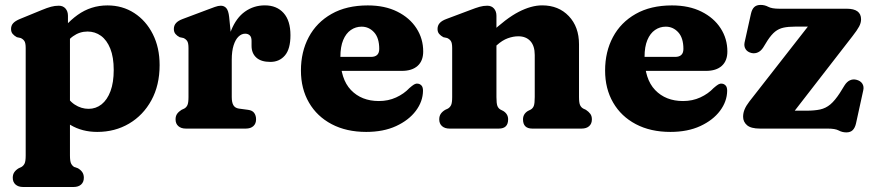

<svg xmlns="http://www.w3.org/2000/svg" viewBox="-20 -513 3487 766"><path d="M251.1 -450.2V-400.5L259.1 -383.9V107.2Q259.1 130.1 263.6 139.3Q268.2 148.5 276.1 153.2L290.7 158.2Q302.1 164.8 308.3 173.9Q314.5 183 314.5 196.2Q314.5 213.4 303.6 223.2Q292.8 233 273.5 233H71.9Q53.1 233 42 223.2Q30.9 213.4 30.9 196.2Q30.9 183 37.1 174Q43.3 165 54.7 158.2L65.5 153.2Q73.8 148.3 78.2 139.2Q82.5 130.1 82.5 107.2V-321.4Q82.5 -341.8 77.1 -349.6Q71.6 -357.4 62.3 -361.4L47.3 -364.6Q37 -370.2 30.6 -377.7Q24.1 -385.2 24.1 -397.4Q24.1 -411.2 32.6 -420.4Q41 -429.6 59.3 -437.2L147.1 -473.2Q168.6 -482.1 183.7 -486.1Q198.8 -490.2 214.5 -490.2Q231.5 -490.2 241.3 -479Q251.1 -467.8 251.1 -450.2ZM225.4 -310.9 195.5 -348.7Q236.6 -415.4 289.6 -453.4Q342.7 -491.4 408.8 -491.4Q468.7 -491.4 515.7 -460.9Q562.7 -430.4 589.7 -376.8Q616.8 -323.3 616.8 -253.3Q616.8 -173 584 -113Q551.2 -53 494.8 -19.8Q438.5 13.3 368 13.3Q307.7 13.3 261.3 -14.4Q214.9 -42 183.8 -95L230.8 -153.7Q251.8 -113 277.9 -95.9Q304.1 -78.8 333.4 -78.8Q362.5 -78.8 385.2 -96.7Q407.8 -114.7 420.8 -149.3Q433.7 -183.9 433.7 -233.8Q433.7 -284.9 420 -319Q406.3 -353.1 382.7 -370.2Q359 -387.2 329.3 -387.2Q297.7 -387.2 271.4 -368.4Q245.1 -349.6 225.4 -310.9Z M881.9 -264Q881.9 -341.1 902.2 -391.6Q922.5 -442.1 957.5 -466.8Q992.6 -491.6 1036.6 -491.6Q1083.8 -491.6 1111.3 -461.2Q1138.8 -430.8 1138.8 -372.4Q1138.8 -317.6 1116.7 -291.8Q1094.7 -266 1058.6 -266Q1021.6 -266 1002.6 -283.3Q983.6 -300.5 983.6 -330.2V-350Q983.6 -365.1 976.5 -371.9Q969.5 -378.6 957.9 -378.6Q943.8 -378.6 931.6 -367Q919.4 -355.4 912 -332.2Q904.6 -308.9 904.6 -274.4ZM894.2 -445.4 904.6 -342.8V-125.8Q904.6 -104.5 911.1 -93.3Q917.7 -82.1 932.8 -79.8L969.8 -74.8Q986.8 -72.6 994.2 -62.3Q1001.6 -52 1001.6 -36.8Q1001.6 -19.6 990.7 -9.8Q979.9 0 960.6 0H721.4Q702.6 0 691.5 -9.8Q680.4 -19.6 680.4 -36.8Q680.4 -50 686.6 -58.8Q692.8 -67.6 704.2 -74.8L715 -79.8Q723.3 -84.3 727.7 -93.6Q732 -102.9 732 -125.8V-321.4Q732 -341.8 726.6 -349.6Q721.1 -357.4 711.8 -361.4L696.8 -364.6Q686.5 -369.8 680.1 -377.5Q673.6 -385.2 673.6 -397.4Q673.6 -411.2 682.1 -420.8Q690.5 -430.4 708.8 -437.2L804.6 -473.2Q823.7 -480.5 837.2 -485.3Q850.7 -490.2 860.8 -490.2Q874.6 -490.2 883 -480.4Q891.4 -470.6 894.2 -445.4Z M1668.4 -307.6Q1668.4 -270.2 1646.1 -250.2Q1623.8 -230.2 1583.2 -230.2H1291.4V-286H1459.8Q1493 -286 1493 -317.8Q1493 -361.8 1472.4 -384.2Q1451.8 -406.6 1422.6 -406.6Q1399 -406.6 1379.7 -393.3Q1360.4 -380 1349.2 -353.3Q1338 -326.6 1338 -285.8Q1338 -198 1380.1 -153.9Q1422.3 -109.9 1491.6 -109.9Q1529.1 -109.9 1560.4 -124.3Q1591.8 -138.7 1613.2 -161.5Q1625.1 -171.9 1632 -176Q1639 -180.1 1646 -179.3Q1654.4 -178.9 1661 -172.4Q1667.6 -166 1667.6 -150.9Q1667.1 -108.3 1639 -70.8Q1610.9 -33.4 1560.3 -10Q1509.8 13.3 1441.1 13.3Q1361.9 13.3 1303.3 -17.6Q1244.7 -48.4 1212.7 -103.7Q1180.6 -159 1180.6 -231.6Q1180.6 -306.5 1211.9 -365.1Q1243.1 -423.7 1302.8 -457.5Q1362.4 -491.4 1447.4 -491.4Q1515.4 -491.4 1565 -466.6Q1614.6 -441.9 1641.5 -400.2Q1668.4 -358.6 1668.4 -307.6Z M1960.6 -450.2V-125.8Q1960.6 -100.5 1964.3 -90.6Q1968.1 -80.7 1976.8 -75.8L1988.2 -70Q2007.2 -58 2007.2 -36.8Q2007.2 0 1970.2 0H1773.4Q1754.6 0 1743.5 -9.8Q1732.4 -19.6 1732.4 -36.8Q1732.4 -50 1738.6 -59Q1744.8 -68 1756.2 -74.8L1767 -79.8Q1775.3 -84.7 1779.7 -93.8Q1784 -102.9 1784 -125.8V-321.4Q1784 -341.8 1778.6 -349.6Q1773.1 -357.4 1763.8 -361.4L1748.8 -364.6Q1738.5 -370.2 1732.1 -377.7Q1725.6 -385.2 1725.6 -397.4Q1725.6 -411.2 1734.1 -420.8Q1742.5 -430.4 1760.8 -437.2L1856.6 -473.2Q1878.5 -481.7 1893.4 -485.9Q1908.3 -490.2 1924 -490.2Q1941 -490.2 1950.8 -479Q1960.6 -467.8 1960.6 -450.2ZM1943 -315.8 1909.2 -354.6 1933.6 -377.6Q1999.1 -439.8 2049.4 -465.7Q2099.8 -491.6 2142.9 -491.6Q2208.6 -491.6 2249.3 -448.7Q2290 -405.9 2290 -336.4V-125.8Q2290 -102.9 2294.3 -93.6Q2298.7 -84.3 2307 -79.8L2317.6 -74.8Q2329 -67.2 2335.2 -58.6Q2341.4 -50 2341.4 -36.8Q2341.4 -19.6 2330.5 -9.8Q2319.7 0 2300.4 0H2103.6Q2066.6 0 2066.6 -36.8Q2066.6 -58 2085.6 -70L2097.2 -75.8Q2105.9 -80.7 2109.7 -90.6Q2113.4 -100.5 2113.4 -125.8V-293.6Q2113.4 -329.8 2096 -349Q2078.6 -368.2 2047.7 -368.2Q2027.9 -368.2 2006 -360.4Q1984.2 -352.6 1962 -332.6Z M2881.9 -307.6Q2881.9 -270.2 2859.6 -250.2Q2837.3 -230.2 2796.7 -230.2H2504.9V-286H2673.3Q2706.5 -286 2706.5 -317.8Q2706.5 -361.8 2685.9 -384.2Q2665.3 -406.6 2636.1 -406.6Q2612.5 -406.6 2593.2 -393.3Q2573.9 -380 2562.7 -353.3Q2551.5 -326.6 2551.5 -285.8Q2551.5 -198 2593.6 -153.9Q2635.8 -109.9 2705.1 -109.9Q2742.6 -109.9 2773.9 -124.3Q2805.3 -138.7 2826.7 -161.5Q2838.6 -171.9 2845.5 -176Q2852.5 -180.1 2859.5 -179.3Q2867.9 -178.9 2874.5 -172.4Q2881.1 -166 2881.1 -150.9Q2880.6 -108.3 2852.5 -70.8Q2824.4 -33.4 2773.8 -10Q2723.3 13.3 2654.6 13.3Q2575.4 13.3 2516.8 -17.6Q2458.2 -48.4 2426.2 -103.7Q2394.1 -159 2394.1 -231.6Q2394.1 -306.5 2425.4 -365.1Q2456.6 -423.7 2516.3 -457.5Q2575.9 -491.4 2660.9 -491.4Q2728.9 -491.4 2778.5 -466.6Q2828.1 -441.9 2855 -400.2Q2881.9 -358.6 2881.9 -307.6Z M3381.2 -368.8 3116.8 -27.7 3097.6 -71.4H3196.7Q3229.8 -71.4 3252.2 -76.3Q3274.6 -81.3 3292.7 -96.4Q3310.8 -111.6 3330.6 -142L3349.5 -172.5Q3358.6 -186.9 3370.6 -192.5Q3382.7 -198.1 3396.1 -194.9Q3412.8 -190.9 3420.2 -179.4Q3427.6 -167.9 3424 -152.5L3395.2 -20.9Q3391.2 -3.1 3382 6.1Q3372.9 15.2 3356.6 15.2Q3340.2 15.2 3326.2 7.6Q3312.3 0 3281.7 0H3011.9Q2975.9 0 2960.3 -13.5Q2944.7 -27 2944.7 -47.2Q2944.7 -62.7 2950.8 -77Q2956.8 -91.3 2969.3 -107.6L3235.9 -448.9L3258 -406.8H3152.1Q3124.7 -406.8 3105.9 -402.7Q3087.1 -398.6 3072.4 -386.9Q3057.8 -375.2 3042.6 -352.2L3025.1 -323.8Q3016.1 -309.7 3004 -304.2Q2992 -298.6 2978.5 -301.4Q2961.9 -305.4 2954.7 -316.9Q2947.4 -328.4 2950.6 -343.8L2975.8 -457.3Q2980 -476.4 2989.3 -484.9Q2998.5 -493.4 3014.6 -493.4Q3031 -493.4 3045.1 -485.8Q3059.2 -478.2 3089.3 -478.2H3358.2Q3386.7 -478.2 3401 -467.6Q3415.3 -457 3415.3 -435.9Q3415.3 -421.7 3407.4 -407Q3399.6 -392.3 3381.2 -368.8Z"/></svg>

Font: Fraunces SuperSoft Wonky
Style: Regular
Weight: 900
Version: Version 1.000;[b76b70a41]